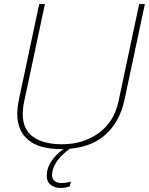

<svg xmlns="http://www.w3.org/2000/svg" viewBox="-20 -719 733 945"><path d="M210 146Q210 109 233 74.5Q256 40 292 15H281Q174 15 119.5 -30Q65 -75 65 -159Q65 -189 73 -229L173 -699H201L99 -219Q92 -188 92 -158Q92 -82 143 -45.5Q194 -9 286 -9Q389 -9 465 -63.5Q541 -118 563 -219L665 -699H693L593 -229Q570 -122 503 -59.5Q436 3 324 13Q251 65 238 125Q236 137 236 141Q236 161 248.5 171.5Q261 182 282 182Q307 182 329 174L323 198Q304 206 277 206Q248 206 229 190.5Q210 175 210 146Z"/></svg>

Font: Prompt Thin
Style: Italic
Weight: 250
Italic angle: -12°
Designer: Katatrad Team
Foundry: CadsonDemak
Version: Version 1.001